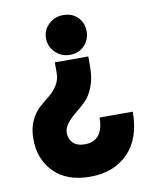

<svg xmlns="http://www.w3.org/2000/svg" viewBox="-82 -585 672 847"><g transform="rotate(-10 254.0 -161.5)"><path d="M259 -345Q221 -345 194 -371.5Q167 -398 167 -435Q167 -472 194 -497.5Q221 -523 259 -523Q299 -523 324 -498Q349 -473 349 -435Q349 -397 324 -371Q299 -345 259 -345ZM254 200Q150 200 92.5 142Q35 84 35 -7Q35 -53 50.5 -87Q66 -121 88.5 -141.5Q111 -162 133.5 -179.5Q156 -197 171.5 -221.5Q187 -246 187 -277V-324H337V-276Q337 -226 321.5 -187.5Q306 -149 283.5 -127.5Q261 -106 238.5 -88Q216 -70 200.5 -50Q185 -30 185 -7Q185 20 203 37.5Q221 55 254 55Q339 55 339 -50H488Q488 70 424 135Q360 200 254 200Z"/></g></svg>

Font: Overpass Heavy
Style: Regular
Weight: 900
Designer: Delve Withrington, Thomas Jockin
Foundry: Delve Fonts
Version: Version 3.000;DELV;Overpass